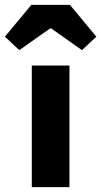

<svg xmlns="http://www.w3.org/2000/svg" viewBox="-67 -765 414 785"><path d="M63 0H217V-497H63ZM12 -560 138 -649H142L268 -560L327 -615L219 -745H61L-47 -615Z"/></svg>

Font: DAIFUKU Sans
Style: Bold
Weight: 700
Designer: Original font ‘Source Han Sans JP’ : Paul D. Hunt
Foundry: Daifuku
Version: Version 1.000